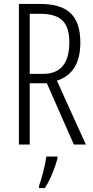

<svg xmlns="http://www.w3.org/2000/svg" viewBox="-20 -734 473 975"><path d="M184 -714H76V0H131V-311H218L355 0H416L269 -324C351 -352 388 -416 388 -519C388 -658 319 -714 184 -714ZM183 -664C289 -664 332 -621 332 -518C332 -407 282 -359 200 -359H131V-664ZM272 61H215C211 101 191 175 178 211V221H208C235 179 259 119 272 71Z"/></svg>

Font: Noto Sans UI Condensed Light
Style: Regular
Weight: 300
Width: 3
Designer: Monotype Design Team
Foundry: Monotype Imaging Inc.
Version: Version 1.901